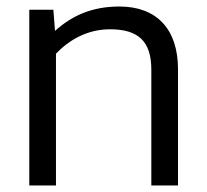

<svg xmlns="http://www.w3.org/2000/svg" viewBox="-20 -570 637 590"><path d="M527 0V-357C527 -481 461 -550 347 -550C260 -550 199 -520 149 -475L144 -540H70V0H152V-405C193 -448 249 -480 318 -480C404 -480 445 -444 445 -356V0Z"/></svg>

Font: Kanit Light
Style: Regular
Weight: 300
Designer: Katatrad Team
Foundry: CadsonDemak
Version: Version 1.000;PS 001.000;hotconv 1.0.88;makeotf.lib2.5.64775